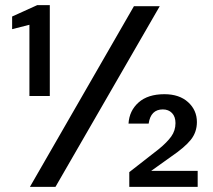

<svg xmlns="http://www.w3.org/2000/svg" viewBox="-20 -724 825 744"><path d="M94 -352V-628L27 -611V-660L124 -704H173V-352ZM96 0 499 -700H599L195 0ZM481 0V-57L595 -146Q627 -172 643.5 -195Q660 -218 660 -247Q660 -272 646.5 -286Q633 -300 611 -300Q564 -300 556 -245H478Q481 -295 517 -327Q553 -359 617 -359Q675 -359 709 -328Q743 -297 743 -251Q743 -212 719.5 -182.5Q696 -153 643 -117L566 -62H746V0Z"/></svg>

Font: AWOL-DM Medium
Style: Regular
Weight: 500
Designer: Colophon Foundry, Jonny Pinhorn, Mikhail Sharanda
Foundry: Colophon Foundry
Version: Version 1.000;Glyphs 3.2.3 (3260)